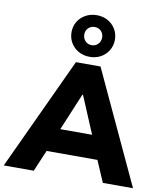

<svg xmlns="http://www.w3.org/2000/svg" viewBox="-118 -1099 1020 1185"><g transform="rotate(10 392.0 -506.5)"><path d="M-13 0 315 -705H469L797 0H608L525 -193L597 -134H185L257 -193L175 0ZM389 -514 273 -236 245 -281H537L510 -236L393 -514ZM392 -752Q354 -752 323 -769Q292 -786 274 -816Q256 -846 256 -883Q256 -920 274 -949.5Q292 -979 323 -996Q354 -1013 392 -1013Q431 -1013 461.5 -996Q492 -979 510 -949.5Q528 -920 528 -882Q528 -846 510 -816Q492 -786 461.5 -769Q431 -752 392 -752ZM392 -825Q416 -825 432 -841.5Q448 -858 448 -883Q448 -907 432 -923Q416 -939 392 -939Q368 -939 352 -923Q336 -907 336 -883Q336 -858 352 -841.5Q368 -825 392 -825Z"/></g></svg>

Font: Nunito Sans 10pt Black
Style: Regular
Weight: 900
Designer: Vernon Adams
Foundry: Vernon Adams
Version: Version 3.101;gftools[0.9.27]